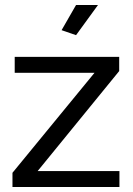

<svg xmlns="http://www.w3.org/2000/svg" viewBox="-20 -750 533 770"><path d="M30 -57 359 -458H39V-522H458V-465L131 -64H459V0H30ZM285 -609 227 -629 285 -730H373Z"/></svg>

Font: YasnoRaleway Medium
Style: Regular
Weight: 500
Designer: Matt McInerney, Pablo Impallari, Rodrigo Fuenzalida
Foundry: Matt McInerney, Pablo Impallari, Rodrigo Fuenzalida
Version: Version 4.026